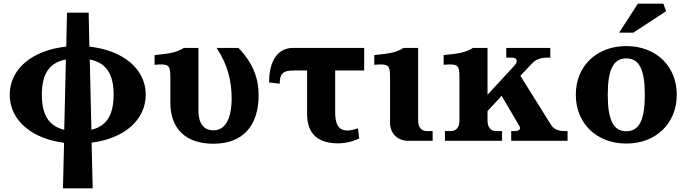

<svg xmlns="http://www.w3.org/2000/svg" viewBox="-20 -767 3740 1046"><path d="M345 -698 341 -513C157 -494 33 -392 33 -251C33 -113 151 -12 329 11L323 259H485L479 10C657 -12 774 -114 774 -251C774 -391 651 -493 467 -513L463 -698ZM208 -251C208 -365 249 -426 339 -443L330 -60C246 -80 208 -141 208 -251ZM469 -443C559 -425 599 -364 599 -251C599 -141 561 -80 478 -60Z M1389 -249C1389 -335 1362 -420 1279 -506H1160C1221 -415 1242 -323 1242 -232C1242 -120 1207 -57 1143 -57C1090 -57 1061 -95 1061 -164V-506H982C946 -484 914 -475 822 -467V-414C898 -420 908 -415 908 -348V-209C908 -65 992 16 1143 16C1301 16 1389 -79 1389 -249Z M1806 -159V-383H1964V-506H1576C1498 -506 1446 -442 1446 -318L1504 -311C1504 -364 1519 -383 1582 -383H1653V-147C1653 -31 1719 14 1823 14C1853 14 1895 8 1937 -13L1930 -68C1910 -61 1889 -56 1873 -56C1813 -56 1806 -109 1806 -159Z M2258 -111V-506H2179C2143 -484 2111 -475 2019 -467V-414C2095 -420 2105 -415 2105 -348V-97C2105 -41 2146 0 2202 0H2337V-53H2305C2275 -53 2258 -74 2258 -111Z M2636 -111V-162L2713 -245L2807 -85C2820 -65 2811 -53 2784 -53H2765V0H3072V-53H3051C3021 -53 2996 -65 2983 -85L2815 -354L2878 -421C2897 -442 2927 -453 2957 -453H2978V-506H2738V-453H2771C2797 -453 2804 -433 2782 -409L2636 -251V-506H2557C2521 -484 2489 -475 2397 -467V-414C2473 -420 2483 -415 2483 -348V-111C2483 -74 2466 -53 2436 -53H2404V0H2715V-53H2683C2653 -53 2636 -74 2636 -111Z M3392 -52C3322 -52 3291 -113 3291 -251C3291 -389 3322 -449 3392 -449C3462 -449 3493 -389 3493 -251C3493 -113 3462 -52 3392 -52ZM3117 -251C3117 -95 3230 15 3392 15C3554 15 3667 -95 3667 -251C3667 -407 3554 -516 3392 -516C3230 -516 3117 -407 3117 -251ZM3353 -589H3430L3609 -706L3594 -747H3455Z"/></svg>

Font: LT Superior Serif ExtraBold
Style: Regular
Weight: 800
Designer: Daniel Lyons
Foundry: LyonsType
Version: Version 2.120;FEAKit 1.0